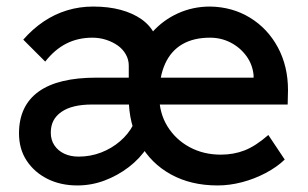

<svg xmlns="http://www.w3.org/2000/svg" viewBox="-20 -556 939 586"><path d="M38 -149Q38 -191 53 -223Q68 -255 98 -276.5Q128 -298 172 -308.5Q216 -319 274 -319H769L754 -302V-326Q751 -359 732 -385Q713 -411 684 -426Q655 -441 621 -441Q571 -441 536.5 -421Q502 -401 484 -361.5Q466 -322 466 -264Q466 -211 491 -170.5Q516 -130 558.5 -107Q601 -84 654 -84Q693 -84 726.5 -97Q760 -110 799 -144L849 -69Q825 -46 791 -28Q757 -10 719 0Q681 10 644 10Q563 10 502 -23.5Q441 -57 407 -117.5Q373 -178 373 -257Q373 -318 392 -369Q411 -420 444.5 -457.5Q478 -495 523.5 -515.5Q569 -536 621 -536Q689 -535 743 -502Q797 -469 828 -411.5Q859 -354 859 -281L858 -237H261Q231 -237 207.5 -231.5Q184 -226 167.5 -214.5Q151 -203 143 -187.5Q135 -172 135 -151Q135 -129 146 -112.5Q157 -96 176 -87Q195 -78 220 -78Q256 -78 288.5 -90.5Q321 -103 346.5 -125Q372 -147 386 -174L430 -107Q407 -72 373 -46Q339 -20 299 -5Q259 10 216 10Q165 10 125 -10Q85 -30 61.5 -65.5Q38 -101 38 -149ZM373 -257V-356Q373 -374 364 -390Q355 -406 339.5 -417Q324 -428 304 -434.5Q284 -441 262 -441Q218 -441 182.5 -423Q147 -405 118 -368L51 -435Q80 -468 113.5 -490.5Q147 -513 185 -524.5Q223 -536 264 -536Q311 -536 348 -526Q385 -516 411.5 -497.5Q438 -479 452 -451.5Q466 -424 466 -388V-263Z"/></svg>

Font: Mach
Style: Regular
Weight: 400
Version: Version 1.002